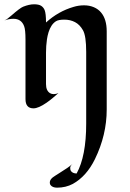

<svg xmlns="http://www.w3.org/2000/svg" viewBox="-25 -493 603 891"><path d="M130.4 9.8Q93.3 9.8 93.3 -33.2V-309.6Q93.3 -355.5 86.9 -371.6Q74.2 -405.8 37.1 -405.8Q16.1 -405.8 -4.9 -397.9Q8.3 -403.3 28.3 -421.4Q67.9 -456.1 82.5 -461.9Q110.8 -473.1 133.1 -473.1Q155.3 -473.1 166.3 -465.8Q177.2 -458.5 182.1 -446.3Q188.5 -430.7 188.5 -388.7Q245.6 -440.4 315.9 -460.9Q339.8 -468.3 365 -468.3Q390.1 -468.3 410.6 -459.5Q431.2 -450.7 444.3 -434.6Q470.2 -403.8 470.2 -347.2V15.1Q470.2 133.3 415.5 245.6Q376.5 325.2 313 360.4Q280.3 377.9 239.7 377.9Q218.3 377.9 209 365.2Q206.1 360.8 206.1 353.8Q206.1 346.7 210 340.8Q213.9 335 219.7 330.3Q225.6 325.7 232.2 321.8Q238.8 317.9 250 310.5Q292.5 284.7 312 267.1Q300.8 276.9 300.8 285.9Q300.8 294.9 303.5 299.3Q306.2 303.7 310.5 306.6Q318.4 312 330.6 312Q375 231.9 375 80.6V-252Q375 -326.2 360.1 -352.5Q345.2 -378.9 323 -390.4Q300.8 -401.9 273.4 -401.9Q246.1 -401.9 234.1 -394Q222.2 -386.2 213.9 -373.3Q205.6 -360.4 200.4 -343.8Q195.3 -327.1 192.9 -310.5Q188.5 -279.8 188.5 -249V-103Q188.5 -71.8 207.5 -60.5Q214.4 -56.2 224.6 -56.2Q234.9 -56.2 246.1 -61Q235.8 -52.2 221.7 -40Q207.5 -27.8 191.4 -16.6Q153.3 9.8 130.4 9.8Z"/></svg>

Font: Fondamento
Style: Regular
Weight: 400
Version: Version 1.000